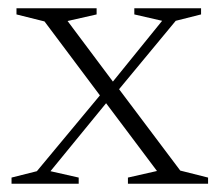

<svg xmlns="http://www.w3.org/2000/svg" viewBox="-20 -446 531 466"><path d="M417.5 -32 485 -15V0H290.5V-15L361 -31L237.5 -195.5L102.5 -30.5L171 -15V0H8V-15L69.5 -30.5L222.5 -214.5L88 -394L20 -411V-426H214.5V-411L144 -395L254 -248L373.5 -395.5L306 -411V-426H468V-411L406.5 -395.5L269 -229.5Z"/></svg>

Font: Newsreader Text Light
Style: Regular
Weight: 300
Designer: Hugues Gentile
Foundry: Production Type
Version: Version 1.002